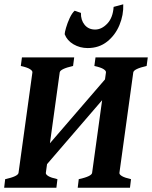

<svg xmlns="http://www.w3.org/2000/svg" viewBox="-22 -886 718 906"><path d="M591.3 0H344.7L349.6 -40.5Q410.2 -53.7 412.6 -70.3L478 -544.4Q479 -551.8 466.6 -559.8Q454.1 -567.9 423.3 -574.7L428.7 -615.2H675.3L669.9 -574.7Q609.4 -561 606.9 -544.4L541.5 -70.3Q540.5 -63 553.2 -55.2Q565.9 -47.4 596.2 -40.5ZM244.1 0H-2.4L2.4 -40.5Q63 -53.7 65.4 -70.3L130.9 -544.4Q131.8 -551.8 119.4 -559.8Q106.9 -567.9 76.2 -574.7L81.5 -615.2H328.1L322.8 -574.7Q262.2 -561 259.8 -544.4L194.3 -70.3Q193.4 -63 205.8 -55.2Q218.3 -47.4 249 -40.5ZM498 -457.5 125 -24.4 135.3 -119.1 508.3 -551.8ZM514.2 -853.5 559.6 -865.7Q561.5 -815.4 541.7 -767.8Q522 -720.2 483.6 -689.7Q445.3 -659.2 391.6 -659.2Q355 -659.2 324.7 -677Q294.4 -694.8 283.2 -724.6Q283.2 -732.9 289.6 -754.9Q295.9 -776.9 306.6 -800.3Q317.4 -823.7 330.1 -835.4L359.9 -825.2Q358.9 -791.5 377.2 -769Q395.5 -746.6 426.8 -746.6Q457.5 -746.6 484.1 -774.4Q510.7 -802.2 514.2 -853.5Z"/></svg>

Font: Gentium Book Plus
Style: Bold Italic
Weight: 700
Italic angle: -8°
Designer: Victor Gaultney, Annie Olsen, Iska Routamaa, Becca Hirsbrunner
Foundry: SIL International
Version: Version 6.101